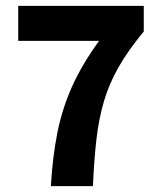

<svg xmlns="http://www.w3.org/2000/svg" viewBox="-20 -633 550 653"><path d="M153 0Q159 -102 175.5 -183.5Q192 -265 225.5 -339.5Q259 -414 317 -494H42V-613H469V-526Q416 -462 383.5 -405Q351 -348 333.5 -288.5Q316 -229 308 -159.5Q300 -90 296 0Z"/></svg>

Font: Narnoor ExtraBold
Style: Regular
Weight: 800
Designer: S. Sridhar Murthy
Foundry: SIL International
Version: Version 3.000